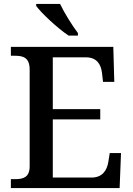

<svg xmlns="http://www.w3.org/2000/svg" viewBox="-20 -951 671 971"><path d="M327 -771H374V-784C345 -822 305 -886 284 -931H163V-921C188 -886 272 -807 327 -771ZM35 0H585L592 -177H535L528 -133C521 -89 498 -53 442 -53H247V-347H487V-399H247V-661H415C469 -661 491 -626 496 -581L501 -537H558L553 -714H35V-669H56C97 -669 130 -660 130 -599V-110C130 -53 96 -45 56 -45H35Z"/></svg>

Font: Noto Serif Tamil Medium
Style: Italic
Weight: 500
Italic angle: -12°
Designer: Indian Type Foundry, Tom Grace, and the Monotype Design Team
Foundry: Monotype Imaging Inc.
Version: Version 2.003